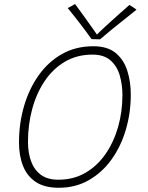

<svg xmlns="http://www.w3.org/2000/svg" viewBox="-20 -884 717 930"><path d="M264.5 25.5Q195.5 25.5 153.2 -2.8Q111 -31 91.5 -80.5Q72 -130 72 -194Q72 -285.5 96.2 -369.2Q120.5 -453 166.8 -518.5Q213 -584 279.8 -622Q346.5 -660 432 -660Q501.5 -660 541 -626.8Q580.5 -593.5 597 -540.2Q613.5 -487 613.5 -426Q613.5 -337 589.5 -255.8Q565.5 -174.5 520 -111.2Q474.5 -48 410 -11.2Q345.5 25.5 264.5 25.5ZM262.5 -13.5Q336 -13.5 393.5 -46.8Q451 -80 491 -137.8Q531 -195.5 552 -269Q573 -342.5 573 -423.5Q573 -474 560 -518.8Q547 -563.5 515.2 -591.5Q483.5 -619.5 428 -619.5Q352.5 -619.5 294.2 -585Q236 -550.5 196 -490.8Q156 -431 135.8 -355.2Q115.5 -279.5 115.5 -197Q115.5 -144.5 130.5 -103Q145.5 -61.5 177.8 -37.5Q210 -13.5 262.5 -13.5ZM607 -860Q611 -857.5 615.8 -854.5Q620.5 -851.5 625.2 -848.5Q630 -845.5 634 -842.5Q638 -839.5 641 -837Q567.5 -779 525.5 -744.5Q483.5 -710 464.5 -693.5Q458 -693.5 450.5 -693.8Q443 -694 436 -694.2Q429 -694.5 423.5 -694.5Q399 -729 369.2 -767.8Q339.5 -806.5 308 -845Q313.5 -847.5 319.8 -851Q326 -854.5 332.2 -858Q338.5 -861.5 343.5 -864.5Q357 -846 374.8 -821.8Q392.5 -797.5 409.2 -773.8Q426 -750 438 -733.2Q450 -716.5 452 -713H446Q462 -729.5 491.2 -756.5Q520.5 -783.5 552.2 -811.8Q584 -840 607 -860Z"/></svg>

Font: Grandstander Thin
Style: Italic
Weight: 100
Italic angle: -15°
Designer: Tyler Finck
Foundry: Etcetera Type Co
Version: Version 1.200